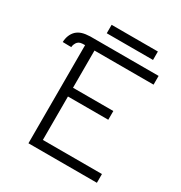

<svg xmlns="http://www.w3.org/2000/svg" viewBox="-185 -931 1003 1064"><g transform="rotate(30 317.0 -399.5)"><path d="M104 -616Q98 -610 93.5 -599.5Q89 -589 89 -580L34 -581Q36 -628 64 -656Q79 -670 99.5 -676.5Q120 -683 151 -684H588V-628H210V-390H468V-334H210V-56H588V0H150V-628Q130 -628 120.5 -625.5Q111 -623 104 -616ZM221 -799H517V-745H221Z"/></g></svg>

Font: Bellota
Style: Regular
Weight: 400
Designer: Kemie Guaida
Foundry: Kemie Guaida
Version: Version 4.001